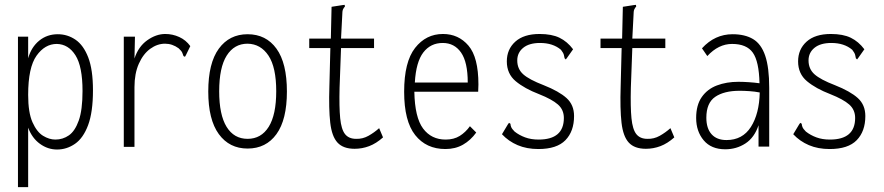

<svg xmlns="http://www.w3.org/2000/svg" viewBox="-20 -604 3640 791"><path d="M54 167V-453H96V-364Q109 -410 141.5 -436.5Q174 -463 218 -463Q258 -463 291 -440.5Q324 -418 343.5 -367.5Q363 -317 363 -232Q363 -142 343 -88.5Q323 -35 289 -11.5Q255 12 215 12Q177 12 144.5 -11.5Q112 -35 96 -78V167ZM208 -29Q239 -29 264 -46.5Q289 -64 304.5 -107.5Q320 -151 320 -229Q320 -330 291 -376Q262 -422 214 -423Q165 -423 130.5 -374.5Q96 -326 96 -213Q96 -140 114 -100Q132 -60 157.5 -44.5Q183 -29 208 -29Z M490 -453H536L534 -363Q550 -412 586.5 -438Q623 -464 661 -464Q691 -464 718.5 -451.5Q746 -439 764 -414L746 -377L742 -370L736 -373Q734 -379 731 -386.5Q728 -394 716 -405Q690 -424 660 -424Q628 -424 599 -403Q570 -382 552 -341.5Q534 -301 534 -245V1H490Z M1000 8Q925 8 881.5 -51.5Q838 -111 838 -227Q838 -344 881.5 -403.5Q925 -463 1000 -463Q1076 -463 1119 -403.5Q1162 -344 1162 -227Q1162 -111 1119 -51.5Q1076 8 1000 8ZM1000 -32Q1056 -32 1087 -81.5Q1118 -131 1118 -228Q1118 -327 1086 -375Q1054 -423 1000 -424Q945 -424 914 -375Q883 -326 883 -228Q883 -131 913.5 -81.5Q944 -32 1000 -32Z M1441 9Q1394 9 1370.5 -16.5Q1347 -42 1340.5 -98.5Q1334 -155 1337 -248L1341 -406H1254V-445H1343L1346 -576L1391 -583L1400 -584L1401 -577Q1396 -572 1393 -565Q1390 -558 1390 -541L1385 -445H1521V-406H1385L1379 -243Q1377 -163 1381.5 -117Q1386 -71 1401.5 -51.5Q1417 -32 1447 -32Q1474 -31 1498 -44.5Q1522 -58 1542 -76L1558 -38Q1530 -13 1501 -2Q1472 9 1441 9Z M1815 10Q1736 10 1690.5 -47.5Q1645 -105 1645 -226Q1645 -349 1690 -406.5Q1735 -464 1805 -464Q1869 -464 1910 -416Q1951 -368 1951 -256Q1951 -241 1950 -226H1687Q1689 -120 1723 -74.5Q1757 -29 1816 -29Q1850 -29 1874 -44Q1898 -59 1916 -84L1942 -58Q1919 -26 1887.5 -8Q1856 10 1815 10ZM1689 -264H1907Q1907 -348 1879.5 -387.5Q1852 -427 1804 -427Q1754 -427 1724 -388Q1694 -349 1689 -264Z M2198 10Q2150 10 2112.5 -6Q2075 -22 2048 -51L2072 -91L2077 -98L2083 -94Q2083 -88 2086 -80.5Q2089 -73 2100 -62Q2119 -47 2143.5 -38Q2168 -29 2199 -29Q2303 -29 2303 -118Q2303 -152 2278.5 -173.5Q2254 -195 2201 -216Q2141 -239 2104.5 -269.5Q2068 -300 2068 -351Q2068 -401 2103 -432.5Q2138 -464 2203 -464Q2253 -464 2285 -448.5Q2317 -433 2341 -401L2317 -367L2311 -359L2306 -364Q2305 -370 2303 -378Q2301 -386 2291 -399Q2258 -427 2205 -427Q2160 -427 2135.5 -407Q2111 -387 2111 -355Q2111 -320 2135.5 -298Q2160 -276 2220 -253Q2283 -228 2314 -200Q2345 -172 2345 -126Q2345 -63 2309.5 -26.5Q2274 10 2198 10Z M2641 9Q2594 9 2570.5 -16.5Q2547 -42 2540.5 -98.5Q2534 -155 2537 -248L2541 -406H2454V-445H2543L2546 -576L2591 -583L2600 -584L2601 -577Q2596 -572 2593 -565Q2590 -558 2590 -541L2585 -445H2721V-406H2585L2579 -243Q2577 -163 2581.5 -117Q2586 -71 2601.5 -51.5Q2617 -32 2647 -32Q2674 -31 2698 -44.5Q2722 -58 2742 -76L2758 -38Q2730 -13 2701 -2Q2672 9 2641 9Z M2968 11Q2910 11 2879 -26Q2848 -63 2848 -118Q2848 -171 2871 -204Q2894 -237 2933.5 -252Q2973 -267 3022 -267Q3040 -267 3063.5 -265.5Q3087 -264 3109 -261Q3107 -351 3081.5 -387Q3056 -423 2996 -423Q2940 -423 2894 -373L2872 -405Q2925 -463 2998 -463Q3049 -463 3082.5 -443Q3116 -423 3132.5 -374.5Q3149 -326 3149 -242V0H3105V-88Q3088 -37 3051 -13Q3014 11 2968 11ZM2890 -119Q2890 -75 2911.5 -51Q2933 -27 2973 -27Q3039 -27 3073.5 -81Q3108 -135 3110 -223Q3090 -227 3067.5 -228.5Q3045 -230 3027 -230Q2963 -230 2926.5 -205Q2890 -180 2890 -119Z M3398 10Q3350 10 3312.5 -6Q3275 -22 3248 -51L3272 -91L3277 -98L3283 -94Q3283 -88 3286 -80.5Q3289 -73 3300 -62Q3319 -47 3343.5 -38Q3368 -29 3399 -29Q3503 -29 3503 -118Q3503 -152 3478.5 -173.5Q3454 -195 3401 -216Q3341 -239 3304.5 -269.5Q3268 -300 3268 -351Q3268 -401 3303 -432.5Q3338 -464 3403 -464Q3453 -464 3485 -448.5Q3517 -433 3541 -401L3517 -367L3511 -359L3506 -364Q3505 -370 3503 -378Q3501 -386 3491 -399Q3458 -427 3405 -427Q3360 -427 3335.5 -407Q3311 -387 3311 -355Q3311 -320 3335.5 -298Q3360 -276 3420 -253Q3483 -228 3514 -200Q3545 -172 3545 -126Q3545 -63 3509.5 -26.5Q3474 10 3398 10Z"/></svg>

Font: Inconsolata Condensed Light
Style: Regular
Weight: 300
Width: 3
Monospace: yes
Designer: Raph Levien, Cyreal, Brenton Simpson
Foundry: Raph Levien, Cyreal, Google
Version: Version 3.001; ttfautohint (v1.8.2.53-6de2)